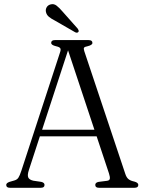

<svg xmlns="http://www.w3.org/2000/svg" viewBox="-20 -890 685 910"><path d="M191 -13.5Q191 0 173.5 0H27Q9.5 0 9.5 -13.5Q9.5 -22.5 25 -28L47.5 -34.5Q60.5 -38 67 -47.5Q73.5 -57 81.5 -81.5L264.5 -641.5Q269.5 -655.5 265.5 -661.5Q261.5 -667.5 245 -671Q222.5 -676.5 222.5 -686.5Q222.5 -700 240.5 -700H400Q418 -700 418 -686.5Q418 -676.5 395.5 -671Q381.5 -668.5 378.5 -664Q375.5 -659.5 379.5 -647.5L574 -65.5Q579.5 -48.5 589.2 -40.8Q599 -33 616.5 -29.5Q635.5 -24.5 635.5 -13.5Q635.5 0 617.5 0H449Q431.5 0 431.5 -13.5Q431.5 -25 447.5 -28L487 -33Q499 -34.5 500.5 -42.8Q502 -51 496.5 -68L438 -244H169L117 -84.5Q109 -60.5 113.8 -49.2Q118.5 -38 138 -33.5L175.5 -28Q191 -24.5 191 -13.5ZM179.5 -275H427.5L302.5 -651.5ZM277.5 -834 348.5 -754Q351 -750.5 352.5 -746.2Q354 -742 351.5 -738.5Q346 -732.5 336.5 -737L241 -792Q224 -800.5 212.5 -809.8Q201 -819 198 -832.5Q195 -844 200.8 -854.8Q206.5 -865.5 219.5 -869Q235 -873.5 248.2 -863.2Q261.5 -853 277.5 -834Z"/></svg>

Font: Fraunces 72pt S050 Light
Style: Regular
Weight: 300
Version: Version 1.000; ttfautohint (v1.8.3)